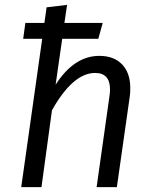

<svg xmlns="http://www.w3.org/2000/svg" viewBox="-20 -767 629 787"><path d="M514 -406Q514 -384 512 -372L459 0H376L428 -368Q431 -386 431 -400Q431 -468 370 -468Q279 -468 193 -315L150 0H67L153 -608H75L84 -673H162L171 -737L255 -747L244 -673H401L383 -608H235L208 -420Q284 -538 387 -538Q447 -538 480.5 -503Q514 -468 514 -406Z"/></svg>

Font: Fira Sans Book
Style: Italic
Weight: 350
Italic angle: -8°
Designer: bBox Type GmbH & Carrois Corporate GbR & Edenspiekermann AG
Foundry: bBox Type GmbH & Carrois Corporate GbR & Edenspiekermann AG
Version: Version 4.301